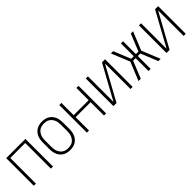

<svg xmlns="http://www.w3.org/2000/svg" viewBox="222 -1538 2557 2557"><g transform="rotate(-45 1500.0 -260.0)"><path d="M69 0V-520H431V0H391V-483H109V0Z M750 8Q723 8 697 2.5Q671 -3 648 -16.5Q625 -30 607.5 -50.5Q590 -71 579.5 -95.5Q569 -120 565 -146.5Q561 -173 561 -200V-320Q561 -347 565 -373.5Q569 -400 579.5 -424.5Q590 -449 607.5 -469.5Q625 -490 648 -503.5Q671 -517 697 -522.5Q723 -528 750 -528Q777 -528 803 -522.5Q829 -517 852 -503.5Q875 -490 892.5 -469.5Q910 -449 920.5 -424.5Q931 -400 935 -373.5Q939 -347 939 -320V-200Q939 -173 935 -146.5Q931 -120 920.5 -95.5Q910 -71 892.5 -50.5Q875 -30 852 -16.5Q829 -3 803 2.5Q777 8 750 8ZM750 -29Q772 -29 793 -33.5Q814 -38 832 -49.5Q850 -61 863.5 -78.5Q877 -96 885 -116Q893 -136 896 -157Q899 -178 899 -200V-320Q899 -342 896 -363Q893 -384 885 -404Q877 -424 863.5 -441.5Q850 -459 832 -470.5Q814 -482 793 -486.5Q772 -491 750 -491Q728 -491 707 -486.5Q686 -482 668 -470.5Q650 -459 636.5 -441.5Q623 -424 615 -404Q607 -384 604 -363Q601 -342 601 -320V-200Q601 -178 604 -157Q607 -136 615 -116Q623 -96 636.5 -78.5Q650 -61 668 -49.5Q686 -38 707 -33.5Q728 -29 750 -29Z M1069 0V-520H1109V-289H1391V-520H1431V0H1391V-252H1109V0Z M1569 0V-520H1609V-39L1873 -520H1931V0H1891V-481L1627 0Z M2041 0 2147 -260 2041 -520H2084L2182 -278H2230V-520H2270V-278H2318L2416 -520H2459L2353 -260L2459 0H2416L2318 -242H2270V0H2230V-242H2182L2084 0Z M2569 0V-520H2609V-39L2873 -520H2931V0H2891V-481L2627 0Z"/></g></svg>

Font: Iosevka Curly Extralight
Style: Regular
Weight: 200
Monospace: yes
Designer: Belleve Invis
Foundry: Belleve Invis
Version: Version 22.1.2; ttfautohint (v1.8.4)